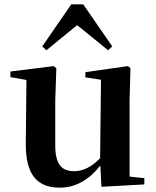

<svg xmlns="http://www.w3.org/2000/svg" viewBox="-20 -850 718 886"><path d="M448 12 646 1V-28L578 -35V-389L582 -535L571 -545L374 -517V-493L446 -482L442 -120C407 -83 366 -60 322 -60C267 -60 235 -89 235 -178V-389L240 -535L228 -545L28 -520V-494L102 -481L99 -188C98 -37 157 16 256 16C333 16 395 -25 443 -86ZM479 -618 498 -636 364 -830H309L175 -636L194 -618L336 -734Z"/></svg>

Font: Noto Serif SC
Style: Bold
Weight: 700
Designer: Ryoko NISHIZUKA 西塚涼子 (kana & ideographs); Frank Grießhammer (Latin, Greek & Cyrillic); Wenlong ZHANG 张文龙 (bopomofo); San
Foundry: Adobe
Version: Version 2.001;hotconv 1.1.0;makeotfexe 2.6.0